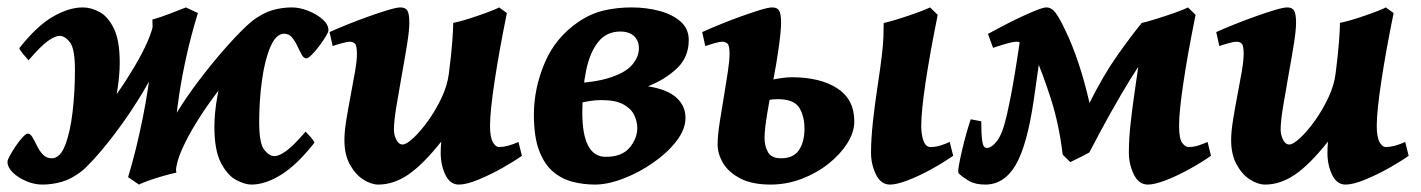

<svg xmlns="http://www.w3.org/2000/svg" viewBox="-27 -477 3826 517"><path d="M-6.8 -41.5Q-6.8 -46.4 -0.2 -58.3Q6.3 -70.3 15.6 -84Q24.9 -97.7 33.9 -107.4Q43 -117.2 47.9 -117.2Q54.7 -117.2 60.5 -107.2Q66.4 -97.2 72.8 -84Q79.1 -70.8 88.6 -60.8Q98.1 -50.8 112.3 -50.8Q134.8 -50.8 148.4 -85.9Q162.1 -121.1 168.5 -175.8Q174.8 -230.5 174.8 -288.6Q174.8 -345.7 161.4 -363Q147.9 -380.4 133.3 -380.4Q121.6 -380.4 102.3 -366.9Q83 -353.5 49.8 -314.5Q44.9 -319.8 35.6 -331.1Q26.4 -342.3 24.9 -347.2Q71.8 -406.7 115 -431.9Q158.2 -457 195.8 -457Q218.8 -457 241.7 -444.3Q264.6 -431.6 280 -399.4Q295.4 -367.2 295.4 -308.6Q295.4 -272.9 288.3 -230Q281.2 -187 268.1 -145Q254.9 -103 235.8 -68.8Q216.8 -34.7 192.9 -16.1Q166 4.9 139.6 12.5Q113.3 20 86.9 20Q65.9 20 44.2 11Q22.5 2 7.8 -12.2Q-6.8 -26.4 -6.8 -41.5ZM178.2 -5.9 213.4 -129.9Q224.1 -140.1 244.1 -165.5Q264.2 -190.9 288.1 -224.9Q312 -258.8 334 -295.7Q356 -332.5 370.8 -366.2Q385.7 -399.9 387.2 -424.3L418 -366.2Q413.1 -335 392.3 -292.5Q371.6 -250 342.5 -204.1Q313.5 -158.2 282 -116.7Q250.5 -75.2 222.9 -45.4Q195.3 -15.6 178.2 -5.9ZM473.6 -457 505.9 -441.9Q488.3 -384.8 475.6 -328.1Q462.9 -271.5 455.6 -222.7Q445.8 -157.2 443.6 -110.1Q441.4 -63 447.8 -12.2Q432.1 -8.8 411.6 -2.9Q391.1 2.9 373.3 9.3Q355.5 15.6 347.2 20L317.9 0Q328.6 -34.7 338.9 -76.4Q349.1 -118.2 357.7 -160.9Q366.2 -203.6 371.6 -240.2Q380.4 -296.9 382.6 -343.5Q384.8 -390.1 383.3 -424.3Q402.8 -429.7 429.2 -439.7Q455.6 -449.7 473.6 -457ZM667.5 -431.2 622.6 -307.1Q611.8 -296.9 591.6 -272Q571.3 -247.1 546.9 -213.9Q522.5 -180.7 500.2 -144.5Q478 -108.4 462.9 -74.5Q447.8 -40.5 446.3 -14.6L408.2 -85.4Q415 -113.8 437.7 -154.1Q460.4 -194.3 492.4 -238.3Q524.4 -282.2 558.3 -322.5Q592.3 -362.8 621.3 -392.1Q650.4 -421.4 667.5 -431.2ZM857.4 -395.5Q857.4 -390.6 850.1 -378.7Q842.8 -366.7 832.5 -353Q822.3 -339.4 812.5 -329.6Q802.7 -319.8 797.9 -319.8Q791 -319.8 785.4 -329.8Q779.8 -339.8 773.7 -353Q767.6 -366.2 759.3 -376.2Q751 -386.2 738.3 -386.2Q716.3 -386.2 701.2 -351.1Q686 -315.9 678.5 -261.2Q670.9 -206.5 670.9 -148.4Q670.9 -91.3 684.3 -74Q697.8 -56.6 712.4 -56.6Q724.1 -56.6 743.4 -70.3Q762.7 -84 795.9 -122.6Q800.3 -118.2 809.3 -108.2Q818.4 -98.1 819.8 -92.8Q772.9 -33.2 730.2 -6.6Q687.5 20 649.9 20Q632.3 20 608.9 7.6Q585.4 -4.9 567.9 -38.6Q550.3 -72.3 550.3 -135.3Q550.3 -170.9 557.4 -212.6Q564.5 -254.4 577.6 -295.2Q590.8 -335.9 609.9 -369.1Q628.9 -402.3 652.8 -420.9Q680.2 -441.9 706.3 -449.5Q732.4 -457 758.8 -457Q779.8 -457 802.7 -448Q825.7 -439 841.6 -425Q857.4 -411.1 857.4 -395.5Z M1159.7 -65.4Q1159.7 -79.1 1161.1 -95.7Q1111.8 -33.7 1072.3 -6.8Q1032.7 20 991.7 20Q972.7 20 951.4 6.6Q930.2 -6.8 915.3 -33.7Q900.4 -60.5 900.4 -100.1Q900.4 -122.1 905.5 -153.8Q910.6 -185.5 917.2 -220Q923.8 -254.4 929 -284.2Q934.1 -314 934.1 -332Q934.1 -354.5 928.7 -359.6Q923.3 -364.7 914.6 -364.7Q908.2 -364.7 892.6 -360.4Q877 -356 868.7 -353L860.4 -390.6Q880.9 -399.9 909.4 -411.4Q938 -422.9 966.8 -433.1Q995.6 -443.4 1018.6 -450.2Q1041.5 -457 1051.3 -457Q1065.4 -457 1070.3 -447.8Q1075.2 -438.5 1075.2 -416Q1075.2 -394.5 1068.8 -355.5Q1062.5 -316.4 1054.4 -272Q1046.4 -227.5 1040 -188.5Q1033.7 -149.4 1033.7 -127.9Q1033.7 -114.3 1040 -101.1Q1046.4 -87.9 1057.1 -87.9Q1067.4 -87.9 1086.4 -105.7Q1105.5 -123.5 1126 -152.1Q1146.5 -180.7 1162.1 -213.9Q1177.7 -247.1 1181.6 -278.3Q1188.5 -332 1190.9 -365.7Q1193.4 -399.4 1193.4 -415.5Q1202.6 -417 1220.5 -422.1Q1238.3 -427.2 1258.3 -434.1Q1278.3 -440.9 1294.7 -447.3Q1311 -453.6 1316.9 -457L1337.9 -441.9Q1316.9 -338.9 1304.7 -257.8Q1292.5 -176.8 1292.5 -138.2Q1292.5 -108.4 1299.8 -94.7Q1307.1 -81.1 1317.4 -81.1Q1338.4 -81.1 1369.1 -94.7L1378.4 -57.6Q1358.9 -43.5 1326.4 -25.1Q1293.9 -6.8 1261.5 6.6Q1229 20 1208.5 20Q1185.1 20 1172.4 -6.1Q1159.7 -32.2 1159.7 -65.4Z M1604 -54.7Q1647.9 -54.7 1668.5 -79.6Q1689 -104.5 1689 -132.3Q1689 -149.9 1680.7 -167.2Q1672.4 -184.6 1651.4 -196Q1630.4 -207.5 1592.3 -207.5Q1564 -207.5 1527.6 -198Q1491.2 -188.5 1471.2 -178.7V-251.5Q1559.6 -251.5 1607.7 -265.6Q1655.8 -279.8 1674.6 -301.8Q1693.4 -323.7 1693.4 -346.7Q1693.4 -367.2 1680.4 -379.6Q1667.5 -392.1 1643.1 -392.1Q1606.4 -392.1 1584 -364.3Q1561.5 -336.4 1551.3 -287.4Q1541 -238.3 1541 -174.3Q1541 -54.7 1604 -54.7ZM1673.3 -457Q1713.9 -457 1749 -447.5Q1784.2 -438 1805.9 -418.7Q1827.6 -399.4 1827.6 -369.1Q1827.6 -323.2 1796.1 -293.2Q1764.6 -263.2 1717.8 -244.6Q1770 -236.3 1794.4 -214.1Q1818.8 -191.9 1818.8 -159.7Q1818.8 -128.4 1794.2 -96.7Q1769.5 -64.9 1731.4 -38.6Q1693.4 -12.2 1651.4 3.9Q1609.4 20 1574.7 20Q1544.9 20 1515.6 12.7Q1486.3 5.4 1462.6 -14.4Q1439 -34.2 1424.8 -71.3Q1410.6 -108.4 1410.6 -168.5Q1410.6 -238.3 1439.5 -307.1Q1468.3 -376 1531.7 -418.9Q1564.5 -440.9 1599.9 -449Q1635.3 -457 1673.3 -457Z M1872.1 -353 1863.8 -390.6Q1884.3 -399.9 1912.4 -411.4Q1940.4 -422.9 1969 -433.1Q1997.6 -443.4 2020 -450.2Q2042.5 -457 2052.2 -457Q2066.4 -457 2071.3 -447.8Q2076.2 -438.5 2076.2 -416Q2076.2 -395 2070.3 -352.1Q2064.5 -309.1 2055.2 -261.2Q2045.9 -213.9 2038.8 -170.7Q2031.7 -127.4 2031.7 -106Q2031.7 -83.5 2041 -67.1Q2050.3 -50.8 2076.2 -50.8Q2109.4 -50.8 2124.3 -72.8Q2139.2 -94.7 2139.2 -130.4Q2139.2 -165 2124.8 -187.5Q2110.4 -210 2066.4 -210Q2046.9 -210 2017.6 -202.4Q1988.3 -194.8 1973.6 -186L1982.9 -243.7Q2011.2 -253.9 2047.4 -261.5Q2083.5 -269 2105 -269Q2181.2 -269 2227.3 -239.3Q2273.4 -209.5 2273.4 -149.9Q2273.4 -121.1 2254.6 -91.3Q2235.8 -61.5 2203.9 -36.1Q2171.9 -10.7 2131.6 4.6Q2091.3 20 2047.9 20Q1998.5 20 1966.8 3.7Q1935.1 -12.7 1920.2 -37.6Q1905.3 -62.5 1905.3 -87.9Q1905.3 -110.8 1910.9 -147.5Q1916.5 -184.1 1922.9 -221.2Q1928.7 -255.4 1933.1 -285.4Q1937.5 -315.4 1937.5 -332Q1937.5 -354.5 1931.9 -359.6Q1926.3 -364.7 1917.5 -364.7Q1911.1 -364.7 1897.2 -360.8Q1883.3 -356.9 1872.1 -353ZM2539.6 -57.6Q2511.7 -38.1 2479 -20.3Q2446.3 -2.4 2416.7 8.8Q2387.2 20 2369.6 20Q2344.7 20 2331.5 -7.6Q2318.4 -35.2 2318.4 -65.4Q2318.4 -103 2323.7 -151.1Q2329.1 -199.2 2335.4 -240.2Q2343.8 -295.4 2347.4 -326.7Q2351.1 -357.9 2351.8 -377.2Q2352.5 -396.5 2352.5 -415Q2367.7 -418.5 2392.3 -426Q2417 -433.6 2441.2 -442.4Q2465.3 -451.2 2477.5 -457L2498 -437Q2477.1 -334 2465.3 -255.4Q2453.6 -176.8 2453.6 -138.2Q2453.6 -114.3 2459.7 -97.7Q2465.8 -81.1 2478.5 -81.1Q2492.2 -81.1 2505.4 -85.2Q2518.6 -89.4 2530.3 -94.7Z M2586.9 -155.8 2615.2 -150.4Q2615.2 -115.7 2617.9 -97.2Q2620.6 -78.6 2629.9 -78.6Q2643.1 -78.6 2658 -97.9Q2672.9 -117.2 2684.6 -169.4Q2696.3 -221.7 2706.3 -283Q2716.3 -344.2 2725.6 -411.1L2786.1 -421.9Q2779.8 -370.6 2772.2 -317.1Q2764.6 -263.7 2757.3 -212.4Q2739.3 -86.9 2708.3 -33.4Q2677.2 20 2626 20Q2599.1 20 2582.5 10.3Q2565.9 0.5 2554.7 -9.8Q2551.8 -12.2 2554.7 -29.5Q2557.6 -46.9 2563.2 -71Q2568.8 -95.2 2575.4 -118.4Q2582 -141.6 2586.9 -155.8ZM3122.6 -413.1Q3068.4 -347.7 3016.4 -263.2Q2964.4 -178.7 2906.2 -66.4Q2898.4 -62 2881.6 -53.5Q2864.7 -44.9 2855 -40.5L2834.5 -60.5Q2824.7 -143.1 2802.5 -211.7Q2780.3 -280.3 2760.7 -324.7Q2750 -350.1 2734.6 -357.4Q2719.2 -364.7 2710.9 -364.7Q2700.7 -364.7 2679.4 -358.4Q2658.2 -352.1 2647 -348.1L2633.3 -385.7Q2650.4 -395 2673.6 -407.2Q2696.8 -419.4 2720.7 -430.7Q2744.6 -441.9 2763.7 -449.5Q2782.7 -457 2790.5 -457Q2804.7 -457 2815.7 -442.1Q2826.7 -427.2 2841.8 -395Q2859.9 -357.9 2877 -307.1Q2894 -256.3 2906.7 -199.7Q2944.3 -274.9 2981.4 -327.4Q3018.6 -379.9 3046.9 -414.6ZM3012.7 -65.4Q3012.7 -103 3017.6 -147Q3022.5 -190.9 3029.8 -240.2Q3038.1 -295.4 3041.7 -326.9Q3045.4 -358.4 3046.1 -377.4Q3046.9 -396.5 3046.9 -415Q3062 -418.5 3088.6 -426.8Q3115.2 -435.1 3139.6 -443.8Q3164.1 -452.6 3171.9 -457L3192.4 -437Q3171.4 -334 3159.7 -255.4Q3147.9 -176.8 3147.9 -138.2Q3147.9 -103 3156.5 -92Q3165 -81.1 3172.9 -81.1Q3186.5 -81.1 3199.7 -85.2Q3212.9 -89.4 3224.6 -94.7L3233.9 -57.6Q3206.1 -38.1 3173.3 -20.3Q3140.6 -2.4 3111.1 8.8Q3081.5 20 3064 20Q3039.1 20 3025.9 -7.6Q3012.7 -35.2 3012.7 -65.4Z M3547.4 -65.4Q3547.4 -79.1 3548.8 -95.7Q3499.5 -33.7 3460 -6.8Q3420.4 20 3379.4 20Q3360.4 20 3339.1 6.6Q3317.9 -6.8 3303 -33.7Q3288.1 -60.5 3288.1 -100.1Q3288.1 -122.1 3293.2 -153.8Q3298.3 -185.5 3304.9 -220Q3311.5 -254.4 3316.7 -284.2Q3321.8 -314 3321.8 -332Q3321.8 -354.5 3316.4 -359.6Q3311 -364.7 3302.2 -364.7Q3295.9 -364.7 3280.3 -360.4Q3264.6 -356 3256.3 -353L3248 -390.6Q3268.6 -399.9 3297.1 -411.4Q3325.7 -422.9 3354.5 -433.1Q3383.3 -443.4 3406.2 -450.2Q3429.2 -457 3439 -457Q3453.1 -457 3458 -447.8Q3462.9 -438.5 3462.9 -416Q3462.9 -394.5 3456.5 -355.5Q3450.2 -316.4 3442.1 -272Q3434.1 -227.5 3427.7 -188.5Q3421.4 -149.4 3421.4 -127.9Q3421.4 -114.3 3427.7 -101.1Q3434.1 -87.9 3444.8 -87.9Q3455.1 -87.9 3474.1 -105.7Q3493.2 -123.5 3513.7 -152.1Q3534.2 -180.7 3549.8 -213.9Q3565.4 -247.1 3569.3 -278.3Q3576.2 -332 3578.6 -365.7Q3581.1 -399.4 3581.1 -415.5Q3590.3 -417 3608.2 -422.1Q3626 -427.2 3646 -434.1Q3666 -440.9 3682.4 -447.3Q3698.7 -453.6 3704.6 -457L3725.6 -441.9Q3704.6 -338.9 3692.4 -257.8Q3680.2 -176.8 3680.2 -138.2Q3680.2 -108.4 3687.5 -94.7Q3694.8 -81.1 3705.1 -81.1Q3726.1 -81.1 3756.8 -94.7L3766.1 -57.6Q3746.6 -43.5 3714.1 -25.1Q3681.6 -6.8 3649.2 6.6Q3616.7 20 3596.2 20Q3572.8 20 3560.1 -6.1Q3547.4 -32.2 3547.4 -65.4Z"/></svg>

Font: Gentium Book Plus
Style: Bold Italic
Weight: 700
Italic angle: -8°
Designer: Victor Gaultney, Annie Olsen, Iska Routamaa, Becca Hirsbrunner
Foundry: SIL International
Version: Version 6.101